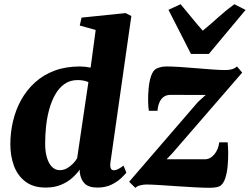

<svg xmlns="http://www.w3.org/2000/svg" viewBox="-20 -879 1184 910"><path d="M503.5 -109.5Q501 -91.5 504.8 -81.8Q508.5 -72 520 -72Q527.5 -72 537.8 -76.5Q548 -81 565.5 -94L579 -60.5Q572.5 -52.5 555 -35.5Q537.5 -18.5 509 -4.2Q480.5 10 441.5 10Q400.5 10 381.2 -9.2Q362 -28.5 358 -63V-75.5Q344.5 -56 322.5 -36Q300.5 -16 269 -3Q237.5 10 196 10Q137.5 10 100.2 -18.5Q63 -47 46 -93.5Q29 -140 29 -194.5Q29 -251 41.8 -305Q54.5 -359 80.5 -405.8Q106.5 -452.5 145.8 -488.2Q185 -524 238.2 -544Q291.5 -564 359 -564Q370.5 -564 383.8 -562.5Q397 -561 409.5 -558.5L433.5 -737L358 -758L366.5 -795.5L575.5 -817L602.5 -803ZM399 -490Q388.5 -494.5 375.8 -497Q363 -499.5 348 -499.5Q312 -499.5 285.8 -481Q259.5 -462.5 241.8 -431Q224 -399.5 213.2 -360.2Q202.5 -321 198.2 -279Q194 -237 194 -198Q194 -160 202.5 -131.8Q211 -103.5 226.5 -88Q242 -72.5 263.5 -72.5Q280.5 -72.5 295.8 -80.5Q311 -88.5 324 -101.5Q337 -114.5 345.5 -128.5ZM955 -429Q940.5 -429 923.5 -429Q906.5 -429 888.8 -429Q871 -429 853.2 -429.2Q835.5 -429.5 819 -429.5Q802.5 -429.5 789.5 -429.5Q768.5 -429.5 755.2 -419.5Q742 -409.5 735 -392.2Q728 -375 726.5 -354H685.5Q682.5 -371 682 -400.2Q681.5 -429.5 684.5 -461.2Q687.5 -493 696 -518.5Q704.5 -544 720 -553Q725.5 -556 738 -560Q750.5 -564 768.5 -564Q795.5 -564 833.5 -561.5Q871.5 -559 912.2 -555.5Q953 -552 989 -549.5Q1025 -547 1048 -547Q1066.5 -547 1079.8 -551Q1093 -555 1103 -564L1128 -535L797.5 -153.5L769.5 -124Q789 -124 809.8 -124Q830.5 -124 852.8 -124Q875 -124 899.2 -124Q923.5 -124 950.5 -124Q976.5 -124 996 -147.5Q1015.5 -171 1019 -204.5H1059Q1061 -186.5 1061.5 -157Q1062 -127.5 1059.2 -95.2Q1056.5 -63 1048.5 -37Q1040.5 -11 1026 0.5Q1020 5.5 1006.8 8.2Q993.5 11 973.5 11Q945 11 903.5 8.8Q862 6.5 817.8 3.5Q773.5 0.5 734.8 -2Q696 -4.5 673 -4.5Q662 -4.5 646.2 -1Q630.5 2.5 621.5 11.5L592 -17.5L918.5 -396ZM885 -623.5 778.5 -832.5 836 -859Q861 -829.5 887.2 -797Q913.5 -764.5 941 -733.5Q978.5 -764.5 1014.5 -797Q1050.5 -829.5 1090.5 -859L1144 -832L970 -623.5Z"/></svg>

Font: Merriweather 28pt Black
Style: Italic
Weight: 900
Italic angle: -7.8°
Version: Version 2.101